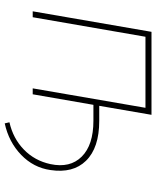

<svg xmlns="http://www.w3.org/2000/svg" viewBox="60 -628 693 854"><g transform="rotate(90 407.0 -201.5)"><path d="M451.2 -295.9H518.1Q638.2 -295.9 695.8 -236.8Q752 -179.2 736.8 -78.6Q726.1 -3.4 669.2 51.5Q612.3 106.4 529.3 124.5L524.4 103.5Q596.2 87.4 645.8 39.3Q695.3 -8.8 710.4 -78.6Q729 -166 677.2 -218Q625.5 -270 517.6 -270H446.8L399.9 0H373.5L460 -501.5H144L57.1 0H30.8L122.1 -528.3H491.2Z"/></g></svg>

Font: Roboto Thin
Style: Italic
Weight: 250
Italic angle: -12°
Designer: Google
Version: Version 2.134; 2016